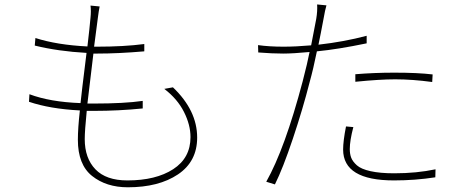

<svg xmlns="http://www.w3.org/2000/svg" viewBox="-20 -796 2040 844"><path d="M702.1 -405.3 740.2 -412.1Q846.7 -310.5 846.7 -191.4Q846.7 -85.9 762.2 -29.3Q677.7 27.3 542 27.3Q447.3 27.3 384.8 -22.5Q322.3 -72.3 322.3 -181.6Q322.3 -231.4 331.1 -310.5Q199.2 -317.4 107.4 -348.6L109.4 -381.8Q200.2 -347.7 334 -342.8Q336.9 -375 360.4 -563.5Q236.3 -570.3 132.8 -595.7L135.7 -628.9Q229.5 -598.6 364.3 -591.8Q374 -673.8 377.9 -718.8Q380.9 -747.1 377.9 -771.5L418 -767.6Q414.1 -749 410.2 -717.8Q404.3 -669.9 393.6 -590.8H406.2Q525.4 -590.8 614.3 -602.5V-570.3Q500 -560.5 407.2 -560.5H390.6Q371.1 -400.4 364.3 -340.8H392.6Q526.4 -340.8 607.4 -352.5V-319.3Q501 -308.6 393.6 -308.6H361.3Q352.5 -220.7 352.5 -184.6Q352.5 -100.6 399.4 -51.8Q446.3 -2.9 540 -2.9Q665 -2.9 741.2 -52.2Q817.4 -101.6 817.4 -193.4Q817.4 -247.1 788.6 -304.2Q759.8 -361.3 702.1 -405.3Z M1542 -436.5V-469.7Q1626 -476.6 1712.9 -476.6Q1816.4 -476.6 1881.8 -468.8L1879.9 -435.5Q1793 -447.3 1716.8 -447.3Q1649.4 -447.3 1542 -436.5ZM1591.8 -638.7V-605.5Q1464.8 -579.1 1373 -570.3Q1357.4 -493.2 1340.8 -433.6Q1311.5 -318.4 1267.6 -187Q1223.6 -55.7 1188.5 14.6L1150.4 2.9Q1232.4 -142.6 1310.5 -438.5Q1332 -521.5 1340.8 -567.4Q1267.6 -560.5 1224.6 -560.5Q1176.8 -560.5 1115.2 -565.4L1114.3 -597.7Q1163.1 -590.8 1226.6 -590.8Q1280.3 -590.8 1347.7 -596.7Q1369.1 -708 1370.1 -712.9Q1376 -748 1374 -776.4L1415 -772.5Q1409.2 -753.9 1401.4 -709Q1398.4 -690.4 1390.1 -649.9Q1381.8 -609.4 1379.9 -599.6Q1492.2 -612.3 1591.8 -638.7ZM1501 -240.2 1533.2 -237.3Q1517.6 -177.7 1517.6 -140.6Q1517.6 -119.1 1523.9 -102.5Q1530.3 -85.9 1548.8 -69.3Q1567.4 -52.7 1608.9 -43.5Q1650.4 -34.2 1712.9 -34.2Q1811.5 -34.2 1894.5 -51.8L1893.6 -16.6Q1804.7 -2.9 1711.9 -2.9Q1488.3 -2.9 1488.3 -138.7Q1488.3 -175.8 1501 -240.2Z"/></svg>

Font: GenEi Gothic M ExtraLight
Style: Regular
Weight: 200
Designer: o_tamon (Modified); [Source Han Sans]
Ryoko NISHIZUKA  (kana & ideographs); Paul D. Hunt (Latin, Greek & Cyrillic); Wenl
Version: Version 1.1a;Original Version 1.004